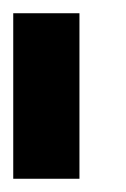

<svg xmlns="http://www.w3.org/2000/svg" viewBox="-20 -720 190 290"><path d="M0 -450H100V-700H0Z"/></svg>

Font: Analogue OS
Style: Regular
Weight: 400
Designer: AbFarid
Version: Version 1.000